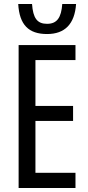

<svg xmlns="http://www.w3.org/2000/svg" viewBox="-20 -939 442 959"><path d="M360 -919H291C286 -851 265 -820 215 -820C166 -820 145 -848 140 -919H71C77 -815 123 -769 215 -769C304 -769 353 -819 360 -919ZM357 0V-76H157V-335H345V-410H157V-639H357V-714H73V0Z"/></svg>

Font: Noto Sans UI Condensed
Style: Regular
Weight: 400
Width: 3
Designer: Monotype Design Team
Foundry: Monotype Imaging Inc.
Version: Version 1.901